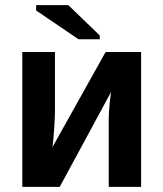

<svg xmlns="http://www.w3.org/2000/svg" viewBox="-20 -732 640 752"><path d="M195.3 -528.3V-295.9Q195.3 -273.4 191.9 -224.1Q188.5 -174.8 185.5 -155.8L393.6 -528.3H532.7V0H405.8V-263.7Q405.8 -288.1 409.2 -323.7Q412.6 -359.4 415.5 -372.6L213.9 0H67.4V-528.3ZM287.6 -578.1 121.6 -690.9V-711.9H247.6L370.6 -593.3V-578.1Z"/></svg>

Font: Cousine
Style: Bold
Weight: 700
Monospace: yes
Designer: Steve Matteson
Foundry: Ascender Corporation
Version: Version 1.20